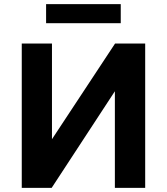

<svg xmlns="http://www.w3.org/2000/svg" viewBox="-20 -911 809 931"><path d="M85.5 0V-700H232V-236L538 -700H684V0H537V-468.5L230.5 0ZM203.5 -798.5V-891H565.5V-798.5Z"/></svg>

Font: Geologica SemiBold
Style: Regular
Weight: 600
Designer: Sindre Bremnes, Frode Helland
Foundry: Monokrom Skriftforlag AS
Version: Version 1.010;gftools[0.9.28]